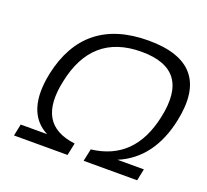

<svg xmlns="http://www.w3.org/2000/svg" viewBox="-118 -822 1039 964"><g transform="rotate(20 402.0 -339.5)"><path d="M506 -614C683 -614 750 -522 710 -339C675 -176 585 -84 433 -66L419 0H705L718 -63H577C690 -110 763 -208 793 -353C839 -571 745 -679 520 -679C291 -679 155 -567 109 -353C79 -209 109 -110 201 -63H60L47 0H333L347 -66C201 -84 151 -175 186 -339C223 -519 327 -614 506 -614Z"/></g></svg>

Font: LT Wave Light
Style: Italic
Weight: 300
Designer: Daniel Lyons
Version: Version 2.5 (Glyphs App)